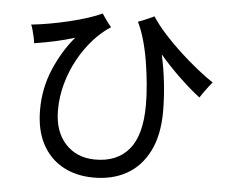

<svg xmlns="http://www.w3.org/2000/svg" viewBox="-55 -844 1110 934"><g transform="rotate(5 500.0 -376.5)"><path d="M431 27Q346 26 282 -10Q218 -46 182.5 -114Q147 -182 147 -280Q147 -384 186.5 -477.5Q226 -571 287 -643Q239 -628 188 -617Q137 -606 90 -599Q89 -610 85.5 -627Q82 -644 77 -661.5Q72 -679 68 -688Q108 -692 156 -700.5Q204 -709 252 -720.5Q300 -732 341.5 -745.5Q383 -759 410 -772Q414 -766 422.5 -753.5Q431 -741 440.5 -728.5Q450 -716 456 -709Q412 -681 372 -636.5Q332 -592 301 -536Q270 -480 252 -416Q234 -352 234 -285Q234 -182 288.5 -122Q343 -62 433 -61Q541 -60 599.5 -129.5Q658 -199 658 -346Q658 -394 653 -448.5Q648 -503 639 -558Q630 -613 616 -662Q602 -711 584 -747Q593 -750 608 -756Q623 -762 638.5 -769Q654 -776 662 -780Q689 -739 727 -697Q765 -655 808 -615.5Q851 -576 893.5 -542Q936 -508 972 -484Q966 -478 954.5 -463Q943 -448 931.5 -432Q920 -416 914 -406Q868 -441 815 -491.5Q762 -542 713 -599Q728 -535 736 -462Q744 -389 744 -323Q744 -207 704.5 -128.5Q665 -50 595 -11Q525 28 431 27Z"/></g></svg>

Font: Zen Kaku Gothic Antique Medium
Style: Regular
Weight: 500
Designer: Yoshimichi Ohira
Foundry: Positype
Version: Version 1.002